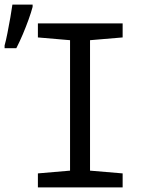

<svg xmlns="http://www.w3.org/2000/svg" viewBox="-41 -816 624 836"><path d="M124 0V-61L264 -73V-641L124 -653V-714H493V-653L351 -641V-73L493 -61V0ZM-21 -618Q-15 -639 -8.5 -672.5Q-2 -706 4 -739.5Q10 -773 13 -796H101V-786Q95 -763 83.5 -731Q72 -699 58 -666Q44 -633 30 -606H-21Z"/></svg>

Font: Noto Sans Mono SemiCondensed
Style: Regular
Weight: 400
Width: 4
Designer: Monotype Design Team
Foundry: Monotype Imaging Inc.
Version: Version 2.014